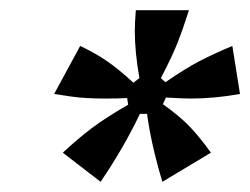

<svg xmlns="http://www.w3.org/2000/svg" viewBox="-20 -783 490 376"><path d="M103 -484Q132 -511 159 -531.5Q186 -552 231 -578L229 -591Q213 -590 186 -590Q147 -590 119 -594Q91 -598 86 -599L137 -693Q142 -691 161.5 -680.5Q181 -670 201 -655Q221 -640 241 -621L253 -630Q244 -681 244 -722Q244 -737 246 -763H350Q339 -728 328 -700Q317 -672 295 -630L304 -622Q343 -649 371 -663.5Q399 -678 435 -693L450 -599Q400 -590 353 -590Q341 -590 305 -592L299 -579Q334 -554 353.5 -533Q373 -512 393 -484L298 -427Q276 -500 268 -560H254Q222 -493 177 -427Z"/></svg>

Font: Open Sauce One
Style: Bold Italic
Weight: 700
Italic angle: -10°
Designer: Alfredo Marco Pradil
Foundry: Creative Sauce Fz LLC
Version: Version 1.477